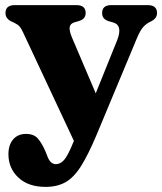

<svg xmlns="http://www.w3.org/2000/svg" viewBox="-20 -498 635 752"><path d="M268.5 56 269.5 54 69.5 -373Q60 -393.5 49.5 -400.8Q39 -408 22.5 -415Q1.5 -426 1.5 -447Q1.5 -478 38 -478H279Q315.5 -478 315.5 -447Q315.5 -423.5 289 -415.5L273 -411Q255 -406 252.8 -391.5Q250.5 -377 264 -346L355 -132.5L438.5 -339.5Q462 -398.5 423.5 -410L405.5 -415Q380 -423 380 -447Q380 -478 416 -478H558.5Q595 -478 595 -447Q595 -437.5 590 -429.5Q585 -421.5 573 -415Q554 -406.5 541.5 -392.8Q529 -379 516.5 -349L359 28.5Q326 107 297.8 152Q269.5 197 236.8 215.5Q204 234 158.5 234Q91 234 52 197.5Q13 161 13 106Q13 69.5 31.5 48Q50 26.5 81.5 26.5Q113 26.5 128.5 44.8Q144 63 156.5 91.5L165 112.5Q176.5 145 199 145Q216 145 231 128.5Q246 112 268.5 56Z"/></svg>

Font: Fraunces 9pt Soft
Style: Bold
Weight: 700
Version: Version 1.000;[b76b70a41]